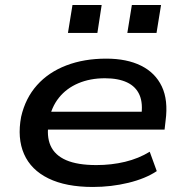

<svg xmlns="http://www.w3.org/2000/svg" viewBox="-20 -734 729 763"><path d="M349 9Q242 9 172.5 -25Q103 -59 75.5 -122Q48 -185 64 -270Q81 -344 127 -395.5Q173 -447 243.5 -474Q314 -501 402 -501Q484 -501 540.5 -473Q597 -445 623 -390.5Q649 -336 638 -254L634 -219H146L157 -290H567L541 -271Q549 -323 534.5 -356.5Q520 -390 485 -406.5Q450 -423 397 -423Q338 -423 291 -403Q244 -383 214 -345.5Q184 -308 174 -254V-249Q164 -193 181 -155Q198 -117 243 -97.5Q288 -78 363 -78Q423 -78 477 -91Q531 -104 575 -131L603 -54Q558 -24 490 -7.5Q422 9 349 9ZM486 -603 504 -714H620L602 -603ZM250 -603 268 -714H384L367 -603Z"/></svg>

Font: Nunito Sans 10pt Expanded SemiBold
Style: Italic
Weight: 600
Width: 7
Italic angle: -9°
Designer: Vernon Adams
Foundry: Vernon Adams
Version: Version 3.101;gftools[0.9.27]